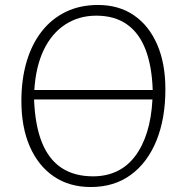

<svg xmlns="http://www.w3.org/2000/svg" viewBox="-20 -738 731 772"><path d="M66 -332Q66 -419 87 -490Q108 -561 148 -612Q188 -663 245 -690.5Q302 -718 374 -718Q458 -718 518.5 -676.5Q579 -635 612 -559Q645 -483 645 -379Q645 -261 609 -172.5Q573 -84 506 -35Q439 14 345 14Q259 14 196.5 -28.5Q134 -71 100 -148.5Q66 -226 66 -332ZM354 -29Q407 -29 449.5 -49Q492 -69 522.5 -109Q553 -149 571 -206Q589 -263 593 -338H117Q121 -234 148.5 -165.5Q176 -97 227.5 -63Q279 -29 354 -29ZM367 -675Q297 -675 242.5 -639.5Q188 -604 156 -537.5Q124 -471 118 -376H594Q591 -471 565.5 -538Q540 -605 490.5 -640Q441 -675 367 -675Z"/></svg>

Font: Literata 18pt ExtraLight
Style: Italic
Weight: 250
Italic angle: -2°
Designer: Latin by Veronika Burian and Jose Scaglione. Greek by Irene Vlachou. Cyrillic by Vera Evstafieva
Foundry: TypeTogether
Version: Version 3.103;gftools[0.9.29]